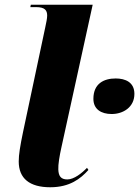

<svg xmlns="http://www.w3.org/2000/svg" viewBox="-20 -780 587 810"><path d="M192 10C274 10 320 -26 353 -63L347 -72C325 -49 292 -23 264 -23C237 -23 227 -37 226 -65C225 -86 231 -122 239 -158L371 -760H110L108 -750H132C170 -750 179 -736 179 -714C179 -703 175 -683 171 -665L77 -222C65 -164 59 -128 59 -99C59 -27 105 10 192 10ZM451 -299C500 -299 547 -328 547 -384C547 -433 509 -449 468 -449C419 -449 374 -428 374 -363C374 -319 407 -299 451 -299Z"/></svg>

Font: Noto Serif Display ExtraBold
Style: Italic
Weight: 800
Italic angle: -12°
Designer: Monotype Design Team
Foundry: Monotype Imaging Inc.
Version: Version 2.009